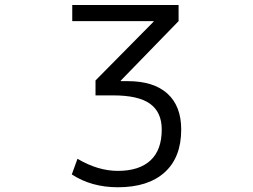

<svg xmlns="http://www.w3.org/2000/svg" viewBox="-20 -540 1040 790"><path d="M277.3 -453.1V-519.5H714.8V-453.1L476.6 -208V-206.1H505.9Q612.3 -206.1 668.9 -154.8Q725.6 -103.5 725.6 -6.8Q725.6 107.4 657.7 168.9Q589.8 230.5 464.8 230.5Q356.4 230.5 275.4 177.7L298.8 113.3Q382.8 163.1 464.8 163.1Q552.7 163.1 599.1 120.1Q645.5 77.1 645.5 -6.8Q645.5 -78.1 597.7 -112.8Q549.8 -147.5 446.3 -147.5H373V-209L612.3 -451.2V-453.1Z"/></svg>

Font: GenEi Gothic M SemiLight
Style: Regular
Weight: 350
Designer: o_tamon (Modified); [Source Han Sans]
Ryoko NISHIZUKA  (kana & ideographs); Paul D. Hunt (Latin, Greek & Cyrillic); Wenl
Version: Version 1.1a;Original Version 1.004